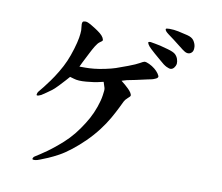

<svg xmlns="http://www.w3.org/2000/svg" viewBox="-86 -846 1171 1014"><g transform="rotate(10 500.0 -339.0)"><path d="M309 -463Q324 -463 343 -463Q362 -463 387.5 -465.5Q413 -468 446 -475Q479 -482 500 -489Q521 -496 562 -511.5Q603 -527 620 -537Q637 -547 643 -548Q652 -549 669 -541Q686 -533 699.5 -522Q713 -511 721 -499.5Q729 -488 729 -482Q727 -474 713 -469Q701 -463 676 -459L613 -445L568 -436L541 -428Q555 -417 562.5 -410.5Q570 -404 581 -393.5Q592 -383 598 -373Q604 -363 602 -357Q601 -354 588.5 -343Q576 -332 571 -321.5Q566 -311 553.5 -285.5Q541 -260 522 -226.5Q503 -193 475.5 -157Q448 -121 414.5 -88Q381 -55 347 -28.5Q313 -2 284.5 13.5Q256 29 230.5 40Q205 51 191 56L177 61Q167 64 159 64Q151 64 149.5 61.5Q148 59 152 52Q154 48 161 44Q168 40 186 28Q204 16 221 4Q238 -8 268.5 -33Q299 -58 324 -84Q349 -110 372.5 -143.5Q396 -177 412 -206.5Q428 -236 440.5 -271.5Q453 -307 457 -336Q462 -365 459 -375L449 -406Q416 -398 398.5 -395.5Q381 -393 358.5 -391Q336 -389 320 -390Q303 -391 291 -395L270 -401Q260 -390 251 -379.5Q242 -369 220.5 -346.5Q199 -324 188.5 -316.5Q178 -309 160.5 -296.5Q143 -284 136.5 -280.5Q130 -277 123 -275Q116 -273 113 -275Q111 -277 114 -287Q116 -293 122.5 -300Q129 -307 142.5 -324.5Q156 -342 172.5 -364.5Q189 -387 208.5 -419.5Q228 -452 241 -482Q254 -512 265.5 -550Q277 -588 281 -612.5Q285 -637 285 -653L282 -686Q282 -695 285.5 -699Q289 -703 301 -703Q312 -702 327.5 -693Q343 -684 357 -675Q371 -666 383.5 -656Q396 -646 402 -635.5Q408 -625 406 -619Q404 -616 393 -608.5Q382 -601 370.5 -582Q359 -563 349 -543Q338 -523 320 -486L309 -463ZM724 -570 689 -600Q681 -607 667 -620Q653 -633 648 -642.5Q643 -652 646 -654Q648 -656 657 -656Q668 -654 682.5 -651.5Q697 -649 710 -646Q723 -643 753 -634.5Q783 -626 793.5 -616.5Q804 -607 809 -593.5Q814 -580 813 -566Q811 -555 803.5 -545.5Q796 -536 786 -535Q778 -534 762.5 -541.5Q747 -549 724 -570ZM864 -632Q854 -631 843 -637.5Q832 -644 813 -659.5Q794 -675 774.5 -689.5Q755 -704 743.5 -712.5Q732 -721 727.5 -727Q723 -733 723.5 -737.5Q724 -742 743 -742Q767 -742 791 -737Q815 -732 841 -725.5Q867 -719 877 -704Q887 -689 889 -674Q891 -652 883 -642.5Q875 -633 864 -632Z"/></g></svg>

Font: ChillKai
Style: Regular
Weight: 400
Designer: ChillType
Foundry: 寒蝉字型
Version: Version 2.000